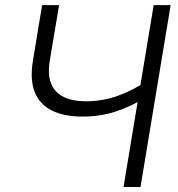

<svg xmlns="http://www.w3.org/2000/svg" viewBox="-20 -748 711 768"><path d="M310.1 -281.7Q236.8 -281.7 188 -305.7Q139.2 -329.6 119.1 -379.4Q99.1 -429.2 111.8 -505.9L148.4 -727.5H216.3L179.2 -505.9Q169.9 -449.7 184.6 -413.6Q199.2 -377.4 234.9 -360.1Q270.5 -342.8 323.7 -342.8Q389.2 -342.8 450.4 -364.5Q511.7 -386.2 566.4 -423.8L554.7 -354Q502.4 -321.3 441.7 -301.5Q380.9 -281.7 310.1 -281.7ZM474.1 0 594.7 -727.5H662.6L542 0Z"/></svg>

Font: Inter 24pt Light
Style: Italic
Weight: 300
Italic angle: -9.3988°
Designer: Rasmus Andersson
Foundry: rsms
Version: Version 4.001;git-66647c0bb